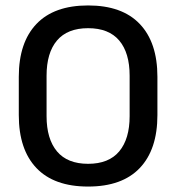

<svg xmlns="http://www.w3.org/2000/svg" viewBox="-20 -672 647 705"><path d="M303.5 13Q178.5 13 113.8 -55Q49 -123 49 -249.5V-390Q49 -516 113.8 -584Q178.5 -652 303.5 -652Q428.5 -652 493.2 -584Q558 -516 558 -390V-249.5Q558 -123 493.2 -55Q428.5 13 303.5 13ZM303.5 -70.5Q379.5 -70.5 417.8 -116.2Q456 -162 456 -245.5V-394Q456 -478 417.8 -523.2Q379.5 -568.5 303.5 -568.5Q227.5 -568.5 189.2 -523.2Q151 -478 151 -394V-245.5Q151 -162 189.2 -116.2Q227.5 -70.5 303.5 -70.5Z"/></svg>

Font: Anek Gurmukhi Medium
Style: Regular
Weight: 500
Designer: Sarang Kulkarni (Gurmukhi), Yesha Goshar (Latin)
Foundry: Ek Type
Version: Version 1.003